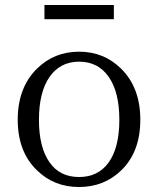

<svg xmlns="http://www.w3.org/2000/svg" viewBox="-20 -735 634 769"><path d="M128 -53Q51 -127 51 -255.5Q51 -384 128 -460Q197 -528 297 -528Q396 -528 465 -460Q542 -384 542 -255.5Q542 -127 466 -53Q397 14 296.5 14Q196 14 128 -53ZM179 -84Q220 -26 296.5 -26Q373 -26 415 -84Q458 -144 458 -255Q458 -366 415.5 -427Q373 -488 297 -488Q221 -488 178.5 -427Q136 -366 136 -255Q136 -144 179 -84ZM158 -658V-715H436V-658Z"/></svg>

Font: Cactus Classical Serif
Style: Regular
Weight: 400
Designer: Henry Chan (via Glyphwiki)、田海東、宇文滿月
Foundry: Moonlit Owen
Version: Version 1.000